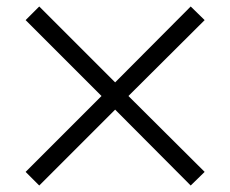

<svg xmlns="http://www.w3.org/2000/svg" viewBox="-20 -567 708 592"><path d="M611 -37 376 -271 611 -505 568 -547 335 -313 101 -547 59 -505 293 -271 59 -37 101 5 335 -229 568 5Z"/></svg>

Font: Asana Math
Style: Regular
Weight: 400
Version: Version 000.958